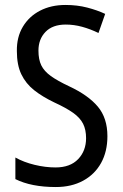

<svg xmlns="http://www.w3.org/2000/svg" viewBox="-20 -744 494 774"><path d="M413 -195Q413 -133 387.5 -87Q362 -41 315 -15.5Q268 10 205 10Q106 10 42 -22V-109Q76 -90 119.5 -79.5Q163 -69 204 -69Q263 -69 295 -102.5Q327 -136 327 -187Q327 -221 315 -245Q303 -269 275 -289Q247 -309 199 -331Q151 -354 117.5 -380.5Q84 -407 66 -444.5Q48 -482 48 -538Q47 -594 72 -636Q97 -678 141.5 -701Q186 -724 244 -724Q291 -724 331.5 -713.5Q372 -703 404 -688L377 -611Q344 -627 311 -636Q278 -645 245 -645Q192 -645 163.5 -615.5Q135 -586 135 -540Q135 -504 146.5 -480.5Q158 -457 185 -437.5Q212 -418 259 -396Q336 -360 374.5 -314Q413 -268 413 -195Z"/></svg>

Font: Noto Sans Gurmukhi Condensed
Style: Regular
Weight: 400
Width: 3
Designer: Jelle Bosma - Monotype Design Team
Foundry: Monotype Imaging Inc.
Version: Version 2.004; ttfautohint (v1.8.4.7-5d5b)